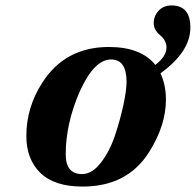

<svg xmlns="http://www.w3.org/2000/svg" viewBox="-20 -675 721 707"><path d="M77 -174Q77 -280 136 -371Q220 -502 381 -502Q499 -502 552 -436Q593 -468 593 -500Q593 -526 569.5 -545.5Q546 -565 546 -590Q546 -616 564 -635.5Q582 -655 612 -655Q681 -655 681 -573Q681 -485 571 -405Q591 -362 591 -308Q591 -213 529 -115Q449 12 284 12Q180 12 128.5 -38.5Q77 -89 77 -174ZM222 -107Q222 -34 282 -34Q319 -34 351.5 -76Q384 -118 403.5 -176.5Q423 -235 434.5 -289Q446 -343 446 -374Q446 -456 389 -456Q327 -456 274 -339Q222 -220 222 -107Z"/></svg>

Font: Lingua Franca
Style: Bold Italic
Weight: 700
Italic angle: -13°
Version: Version 1.19